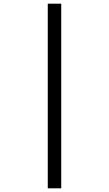

<svg xmlns="http://www.w3.org/2000/svg" viewBox="-20 -780 591 1041"><path d="M239 -760V241H312V-760Z"/></svg>

Font: Noto Sans Tifinagh Agraw Imazighen
Style: Regular
Weight: 400
Designer: JamraPatel
Foundry: JamraPatel LLC
Version: Version 2.006